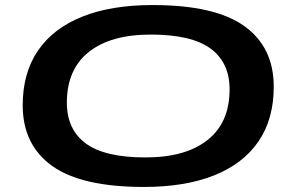

<svg xmlns="http://www.w3.org/2000/svg" viewBox="-20 -731 1152 761"><path d="M550 10Q303 10 186.5 -73.5Q70 -157 70 -314Q70 -442 130.5 -530.5Q191 -619 306 -665Q421 -711 585 -711Q832 -711 948.5 -627.5Q1065 -544 1065 -387Q1065 -259 1004.5 -170.5Q944 -82 829 -36Q714 10 550 10ZM557 -107Q715 -107 802.5 -176Q890 -245 890 -377Q890 -483 814.5 -538.5Q739 -594 577 -594Q419 -594 332 -525Q245 -456 245 -324Q245 -218 320 -162.5Q395 -107 557 -107Z"/></svg>

Font: Georama Extra Expanded SemiBold
Style: Italic
Weight: 600
Width: 8
Italic angle: -9°
Designer: Jean-Baptiste Levee
Foundry: Production Type
Version: Version 1.000